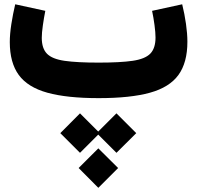

<svg xmlns="http://www.w3.org/2000/svg" viewBox="-20 -460 924 900"><path d="M834 -439.9Q845.2 -394.5 851.8 -348.1Q858.4 -301.8 858.4 -264.2Q858.4 -166.5 816.4 -108.6Q774.4 -50.8 682.9 -25.4Q591.3 0 442.4 0Q293.9 0 202.1 -25.4Q110.4 -50.8 68.1 -108.4Q25.9 -166 25.9 -262.7Q25.9 -300.3 33.2 -347.2Q40.5 -394 51.3 -439.9L192.4 -409.2Q186 -377 180.9 -341.3Q175.8 -305.7 175.8 -282.7Q175.8 -232.9 200.4 -208Q225.1 -183.1 283.2 -174.8Q341.3 -166.5 442.4 -166.5Q543.9 -166.5 602.1 -175Q660.2 -183.6 684.6 -208.7Q709 -233.9 709 -284.2Q709 -307.1 704.3 -342.3Q699.7 -377.4 692.9 -409.2ZM262.7 164.1 355 71.3 440.4 156.7 525.9 71.3 618.7 164.1 525.9 256.3 440.4 170.9 355 256.3ZM348.6 327.6 440.9 235.4 533.7 327.6 440.9 420.4Z"/></svg>

Font: Estedad-FD ExtraBold
Style: Regular
Weight: 800
Designer: Amin Abedi
Version: Version 7.3